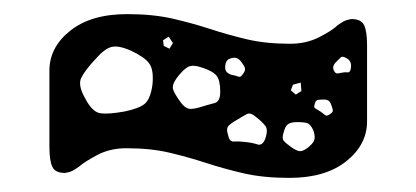

<svg xmlns="http://www.w3.org/2000/svg" viewBox="-20 -436 589 272"><path d="M72 -191Q58 -191 54 -200Q50 -209 50 -228V-336Q50 -369 79.5 -392.5Q109 -416 160 -416Q197 -416 225 -409.5Q253 -403 277.5 -395Q302 -387 329 -380.5Q356 -374 391 -374Q414 -374 432.5 -383.5Q451 -393 458 -400Q462 -403 466.5 -405.5Q471 -408 478 -409Q492 -409 496 -400Q500 -391 500 -372V-264Q500 -231 470.5 -207.5Q441 -184 390 -184Q353 -184 325 -190.5Q297 -197 272.5 -205Q248 -213 221 -219.5Q194 -226 159 -226Q136 -226 118 -216.5Q100 -207 92 -200Q88 -197 83.5 -194.5Q79 -192 72 -191ZM225 -375 219 -384 211 -379 212 -371 220 -367ZM166 -364Q148 -372 138 -369.5Q128 -367 115 -352Q100 -336 95 -325.5Q90 -315 101 -296Q111 -277 122.5 -275.5Q134 -274 156 -278Q176 -282 184.5 -288.5Q193 -295 196 -316Q198 -337 191.5 -346Q185 -355 166 -364ZM470 -354Q465 -357 462.5 -354.5Q460 -352 456 -348Q450 -342 453 -336Q455 -332 457.5 -332Q460 -332 464 -333Q469 -334 472.5 -333.5Q476 -333 477 -339Q479 -350 470 -354ZM322 -348Q316 -357 306 -353Q299 -351 299 -340Q299 -333 308 -330Q314 -329 317.5 -327.5Q321 -326 324 -331Q328 -336 327 -339.5Q326 -343 322 -348ZM292 -306Q292 -322 287 -328.5Q282 -335 267 -340Q253 -345 246 -341Q239 -337 230 -325Q223 -315 225.5 -308.5Q228 -302 236 -291Q242 -283 247.5 -282Q253 -281 263 -284Q276 -288 284 -290Q292 -292 292 -306ZM406 -319 395 -316 392 -308 399 -302 407 -307ZM449 -288Q447 -295 439 -295Q434 -295 430.5 -294.5Q427 -294 426 -289Q424 -284 426.5 -282.5Q429 -281 434 -278Q438 -275 440.5 -273Q443 -271 447 -274Q452 -277 451.5 -280Q451 -283 449 -288ZM343 -270Q335 -277 330 -274.5Q325 -272 317 -267Q308 -262 304 -258Q300 -254 303 -245Q305 -235 311 -235.5Q317 -236 326 -235Q337 -234 344.5 -231.5Q352 -229 356 -240Q360 -252 356 -257.5Q352 -263 343 -270ZM424 -251Q420 -260 415.5 -261.5Q411 -263 401 -263Q392 -263 388 -260Q384 -257 382 -249Q379 -240 382 -236.5Q385 -233 392 -228Q399 -223 403.5 -222Q408 -221 415 -226Q423 -232 425 -237Q427 -242 424 -251Z"/></svg>

Font: Rubik Moonrocks
Style: Regular
Weight: 400
Designer: Hubert and Fischer, NaN
Foundry: Hubert and Fischer, NaN
Version: Version 2.200